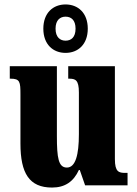

<svg xmlns="http://www.w3.org/2000/svg" viewBox="-20 -834 617 864"><path d="M275 -596C331 -596 375 -634 375 -705C375 -776 331 -814 275 -814C219 -814 175 -776 175 -705C175 -634 219 -596 275 -596ZM275 -651C251 -651 230 -666 230 -705C230 -744 251 -759 275 -759C300 -759 320 -744 320 -705C320 -666 300 -651 275 -651ZM214 10C273 10 311 -17 335 -69H339L363 0H554V-56H544C515 -56 497 -60 497 -118V-536H287V-480H290C319 -480 335 -475 335 -418V-230C335 -138 320 -80 281 -80C243 -80 236 -123 236 -222V-536H24V-480H27C70 -480 72 -466 72 -409V-188C72 -54 112 10 214 10Z"/></svg>

Font: Noto Serif Georgian ExtraCondensed Black
Style: Regular
Weight: 900
Width: 2
Designer: Monotype Design Team, Akaki Razmadze
Foundry: Google LLC
Version: Version 2.003